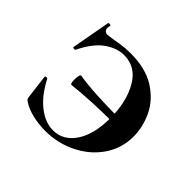

<svg xmlns="http://www.w3.org/2000/svg" viewBox="-114 -546 684 684"><g transform="rotate(45 228.0 -204.0)"><path d="M425 -196Q425 -138 393 -90.5Q361 -43 306 -15.5Q251 12 187 12Q155 12 123.5 4.5Q92 -3 73 -16Q66 -20 64 -23Q62 -26 61 -34L50 -123Q50 -126 55.5 -126.5Q61 -127 62 -124Q91 -68 129 -38.5Q167 -9 206 -9Q257 -9 288.5 -56Q320 -103 320 -185Q320 -266 288 -322Q256 -378 196 -378Q160 -378 124.5 -353Q89 -328 60 -269Q58 -267 55 -267Q52 -267 49.5 -268.5Q47 -270 48 -271L75 -419Q75 -420 79 -420Q88 -420 87 -416Q85 -408 85 -405Q85 -396 90 -391.5Q95 -387 102 -387Q108 -387 132 -391Q137 -392 159.5 -395.5Q182 -399 208 -399Q284 -399 332.5 -368Q381 -337 403 -290.5Q425 -244 425 -196ZM349 -206V-180Q226 -180 139 -170Q132 -169 132 -191Q132 -202 134 -210.5Q136 -219 140 -218Q212 -206 349 -206Z"/></g></svg>

Font: Cormorant Garamond
Style: Bold
Weight: 700
Designer: Christian Thalmann (Catharsis Fonts)
Foundry: Catharsis Fonts
Version: Version 4.000